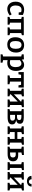

<svg xmlns="http://www.w3.org/2000/svg" viewBox="2606 -3435 1059 6311"><g transform="rotate(90 3135.5 -279.5)"><path d="M273 11Q205 11 151 -21Q97 -53 66 -114Q35 -175 35 -261Q35 -338 57 -391.5Q79 -445 116.5 -478.5Q154 -512 201.5 -527.5Q249 -543 299 -543Q344 -543 392 -531Q440 -519 472 -503L468 -364H390L377 -445Q359 -451 338.5 -454Q318 -457 301 -457Q231 -457 195.5 -405.5Q160 -354 160 -268Q160 -175 198.5 -126.5Q237 -78 300 -78Q367 -78 450 -133L490 -71Q436 -29 381 -9Q326 11 273 11Z M535 0V-62L605 -82V-447L535 -467V-529L722 -532H1136V-470L1066 -448V-82L1136 -62V0H881V-62L946 -80V-443H725V-80L790 -62V0Z M1463 -543Q1578 -543 1643 -473Q1708 -403 1708 -276Q1708 -187 1676.5 -123Q1645 -59 1586.5 -24Q1528 11 1446 11Q1331 11 1267.5 -58Q1204 -127 1204 -256Q1204 -389 1272.5 -466Q1341 -543 1463 -543ZM1457 -457Q1329 -457 1329 -262Q1329 -166 1360 -120.5Q1391 -75 1452 -75Q1518 -75 1551 -125Q1584 -175 1584 -270Q1584 -457 1457 -457Z M1766 230V168L1837 147V-448L1766 -467V-529L1930 -537L1941 -467Q1985 -505 2027.5 -524Q2070 -543 2114 -543Q2171 -543 2215.5 -512.5Q2260 -482 2285.5 -422.5Q2311 -363 2311 -278Q2311 -134 2239.5 -61.5Q2168 11 2051 11Q2008 11 1957 0V148L2040 168V230ZM2036 -75Q2112 -75 2149 -126Q2186 -177 2186 -266Q2186 -353 2154 -403.5Q2122 -454 2068 -454Q2015 -454 1957 -404V-86Q2000 -75 2036 -75Z M2458 0V-62L2543 -80V-443H2439L2422 -357H2348V-532H2858V-357H2785L2768 -443H2663V-80L2750 -62V0Z M2895 0V-62L2965 -82V-447L2895 -467V-529L3146 -536V-474L3080 -452V-206L3317 -431V-450L3250 -467V-529L3502 -536V-474L3431 -452V-82L3502 -62V0H3250V-62L3317 -80V-334L3080 -102V-79L3146 -62V0Z M3756 -532H3841Q3938 -532 3993 -503.5Q4048 -475 4048 -402Q4048 -348 4016 -320Q3984 -292 3925 -281Q3990 -273 4030 -242Q4070 -211 4070 -146Q4070 -71 4011 -35.5Q3952 0 3833 0H3565V-62L3636 -81V-449L3565 -467V-529ZM3816 -453H3756V-308H3799Q3867 -308 3897 -326Q3927 -344 3927 -384Q3927 -423 3900 -438Q3873 -453 3816 -453ZM3818 -81Q3884 -81 3914.5 -98.5Q3945 -116 3945 -161Q3945 -202 3919 -223.5Q3893 -245 3837 -245H3756V-81Z M4132 0V-62L4202 -82V-447L4132 -467V-529L4389 -536V-474L4322 -452V-320H4547V-450L4480 -467V-529L4737 -536V-474L4667 -452V-82L4737 -62V0H4480V-62L4547 -80V-233H4322V-80L4389 -62V0Z M5570 -62V0H5309V-62L5379 -81V-449L5309 -467V-529L5570 -536V-474L5499 -454V-81ZM4800 0V-62L4871 -81V-449L4800 -467V-529L5074 -536V-474L4991 -454V-348H5086Q5180 -348 5231 -306Q5282 -264 5282 -178Q5282 -93 5225 -46.5Q5168 0 5042 0ZM5058 -267H4991V-81H5040Q5101 -81 5129 -104.5Q5157 -128 5157 -176Q5157 -267 5058 -267Z M5633 0V-62L5703 -82V-447L5633 -467V-529L5884 -536V-474L5818 -452V-206L6055 -431V-450L5988 -467V-529L6240 -536V-474L6169 -452V-82L6240 -62V0H5988V-62L6055 -80V-334L5818 -102V-79L5884 -62V0ZM5937 -636Q5890 -636 5851 -651Q5812 -666 5787.5 -698.5Q5763 -731 5760 -783L5873 -789Q5875 -743 5898.5 -721.5Q5922 -700 5953 -700Q5985 -700 6006.5 -721Q6028 -742 6025 -785L6111 -789Q6112 -736 6088 -702.5Q6064 -669 6024 -652.5Q5984 -636 5937 -636Z"/></g></svg>

Font: Bitter SemiBold
Style: Regular
Weight: 600
Designer: Sol Matas, and Bitter project Authors
Foundry: Sol Matas
Version: Version 2.001